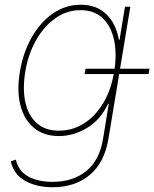

<svg xmlns="http://www.w3.org/2000/svg" viewBox="-20 -574 651 810"><path d="M201.7 215.9Q133.5 215.9 85.4 188.4Q37.3 160.9 25.6 106.5L46.9 99.4Q57.5 147.4 98.7 170.3Q139.9 193.2 201.7 193.2Q286.9 193.2 343.4 148.1Q399.9 103 414.8 11.4L438.9 -136.4H436.1Q404.1 -68.2 346.8 -34.1Q289.4 0 228.7 0Q164.8 0 123.2 -34.4Q81.7 -68.9 66.1 -130Q50.4 -191.1 63.9 -271.3Q77.4 -352.3 113.6 -416.2Q149.9 -480.1 203.1 -517Q256.4 -554 321 -554Q387.1 -554 428.4 -514.2Q469.8 -474.4 481.5 -406.2H484.4L507.1 -545.5H529.8L437.5 11.4Q420.5 112.6 358.5 164.2Q296.5 215.9 201.7 215.9ZM228.7 -22.7Q285.5 -22.7 333.6 -52.9Q381.7 -83.1 415.3 -138.8Q448.9 -194.6 461.6 -271.3Q473.7 -345.2 461.5 -403.9Q449.2 -462.7 413.5 -497Q377.8 -531.2 319.6 -531.2Q262.1 -531.2 213.6 -497Q165.1 -462.7 131.9 -403.9Q98.7 -345.2 86.6 -271.3Q74.6 -197.4 87.2 -141.5Q99.8 -85.6 135.5 -54.2Q171.2 -22.7 228.7 -22.7ZM336.6 -261.4 340.9 -284.1H610.8L606.5 -261.4Z"/></svg>

Font: Inter Thin  BETA
Style: Italic
Weight: 100
Italic angle: -9.39999°
Designer: Rasmus Andersson
Foundry: rsms
Version: Version 3.011;git-f93a4a705